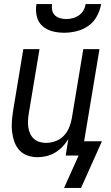

<svg xmlns="http://www.w3.org/2000/svg" viewBox="-20 -760 540 938"><path d="M293 -600Q263 -600 235 -607.5Q207 -615 186.5 -633.5Q166 -652 159.5 -681Q153 -710 158 -740H234Q232 -724 235 -709.5Q238 -695 248.5 -685Q259 -675 273.5 -671Q288 -667 304 -667Q320 -667 335.5 -671Q351 -675 365.5 -685Q380 -695 388 -709.5Q396 -724 398 -740H474Q469 -710 453.5 -681Q438 -652 411.5 -633.5Q385 -615 354 -607.5Q323 -600 293 -600ZM376 158H293L364 0H301L314 -82Q303 -62 286.5 -44.5Q270 -27 250 -15Q230 -3 207.5 2.5Q185 8 163 8Q137 8 113.5 -0.5Q90 -9 74 -27Q58 -45 50 -68Q42 -91 39 -116Q36 -141 38 -167Q40 -193 44 -219L94 -520H173L121 -208Q118 -191 117 -174Q116 -157 118 -140.5Q120 -124 126.5 -109Q133 -94 144.5 -83Q156 -72 172 -67Q188 -62 205 -62Q228 -62 251.5 -70.5Q275 -79 292 -97Q309 -115 318 -137.5Q327 -160 331 -183L387 -520H466L391 -70H478Z"/></svg>

Font: Iosevka SS18
Style: Italic
Weight: 400
Italic angle: -9°
Monospace: yes
Designer: Belleve Invis
Foundry: Belleve Invis
Version: Version 25.1.1; ttfautohint (v1.8.4)